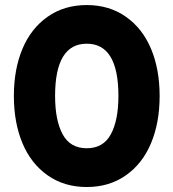

<svg xmlns="http://www.w3.org/2000/svg" viewBox="-20 -732 690 764"><path d="M169.7 -665.5Q235.8 -711.9 325.2 -711.9Q414.6 -711.9 480.7 -665.5Q546.9 -619.1 581.1 -537.6Q615.2 -456.1 615.2 -350.1Q615.2 -244.1 581.1 -162.4Q546.9 -80.6 480.7 -34.2Q414.6 12.2 325.2 12.2Q235.8 12.2 169.7 -34.2Q103.5 -80.6 69.3 -162.4Q35.2 -244.1 35.2 -350.1Q35.2 -456.1 69.3 -537.6Q103.5 -619.1 169.7 -665.5ZM199.2 -350.1Q199.2 -253.4 229.2 -197.8Q259.3 -142.1 325.2 -142.1Q391.1 -142.1 421.1 -197.8Q451.2 -253.4 451.2 -350.1Q451.2 -558.1 325.2 -558.1Q199.2 -558.1 199.2 -350.1Z"/></svg>

Font: TASA Explorer
Style: Regular
Weight: 900
Designer: Weizhong Zhang
Foundry: Local Remote
Version: Version 1.000;Glyphs 3.1.2 (3151)